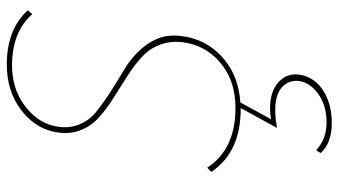

<svg xmlns="http://www.w3.org/2000/svg" viewBox="-230 -473 971 550"><g transform="rotate(-90 255.0 -197.5)"><path d="M346 -663Q446 -663 501 -603L490 -590Q439 -648 343 -648Q277 -648 229 -612.5Q181 -577 170 -529Q161 -491 172.5 -459.5Q184 -428 209.5 -407.5Q235 -387 267.5 -366Q300 -345 331.5 -326.5Q363 -308 388 -280.5Q413 -253 423.5 -220.5Q434 -188 423 -139Q408 -79 359 -39Q310 1 237 6L189 94Q206 91 219 91Q269 91 296 116Q323 141 316 179Q308 220 270 244Q232 268 178 268Q121 268 92 236L100 223Q132 253 180 253Q227 253 259.5 230.5Q292 208 298 177Q303 147 282 126.5Q261 106 215 106Q191 106 164 111L221 7H218Q95 7 38 -77L50 -89Q103 -8 221 -8Q295 -8 344 -46Q393 -84 406 -140Q416 -182 405 -216.5Q394 -251 369.5 -274Q345 -297 313 -317.5Q281 -338 249 -358Q217 -378 192 -401Q167 -424 155.5 -457.5Q144 -491 154 -532Q167 -587 219.5 -625Q272 -663 346 -663Z"/></g></svg>

Font: EauTest Thin
Style: Italic
Weight: 250
Italic angle: -12°
Designer: Christian Thalmann (Catharsis Fonts)
Version: Version 0.001;PS 000.001;hotconv 1.0.88;makeotf.lib2.5.64775